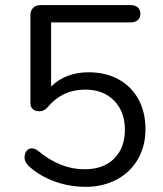

<svg xmlns="http://www.w3.org/2000/svg" viewBox="-20 -725 640 752"><path d="M327.1 -441.9Q394 -441.9 444.6 -414.1Q495.1 -386.2 522.5 -335.7Q549.8 -285.2 549.8 -219Q549.8 -152.8 520 -101.3Q490.2 -49.8 436.5 -21.5Q382.8 6.8 316.9 6.8Q251 6.8 191.9 -15.1Q132.8 -37.1 91.8 -75.2Q76.2 -90.8 76.2 -107.4Q76.2 -124 84 -134Q91.8 -144 104.5 -144Q117.2 -144 130.9 -132.8Q216.8 -62 311 -62Q385.3 -62 427.2 -104Q469.2 -146 469.2 -216.8Q469.2 -287.6 427 -330.8Q384.8 -374 314 -374Q223.1 -374 166 -304.2Q151.9 -289.1 134.8 -289.1Q117.7 -289.1 108.4 -297.6Q99.1 -306.2 99.1 -320.8V-666Q99.1 -683.1 109.6 -694.1Q120.1 -705.1 139.2 -705.1H491.2Q509.3 -705.1 519.5 -696Q529.8 -687 529.8 -670.9Q529.8 -654.8 519.3 -646Q508.8 -637.2 491.2 -637.2H180.2V-386.2Q237.8 -441.9 327.1 -441.9Z"/></svg>

Font: Nunito-Regular
Style: Regular
Weight: 400
Designer: Vernon Adams
Foundry: newtypography
Version: Version 3.000